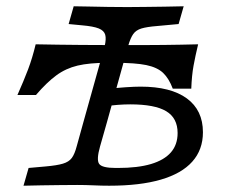

<svg xmlns="http://www.w3.org/2000/svg" viewBox="-20 -591 747 611"><path d="M226.6 -2.4Q201.6 -2.4 171.4 -2Q141.1 -1.6 110.9 -1.2Q80.6 -0.8 54.8 0L71 -56.5L125 -61.3Q161.3 -64.5 180.2 -70.2Q199.2 -75.8 208.5 -88.3Q217.7 -100.8 224.2 -125.8L245.2 -201.6H320.2L298.4 -125Q286.3 -82.3 295.6 -69.4Q304.8 -56.5 348.4 -56.5H354.8Q418.5 -56.5 460.5 -69Q502.4 -81.5 523.8 -106Q545.2 -130.6 545.2 -167.7Q545.2 -215.3 508.9 -237.1Q472.6 -258.9 394.4 -258.9Q375.8 -258.9 354.4 -257.3Q333.1 -255.6 321 -254L333.9 -308.9Q350 -311.3 379 -313.3Q408.1 -315.3 427.4 -315.3Q523.4 -315.3 574.6 -277.8Q625.8 -240.3 625.8 -170.2Q625.8 -114.5 591.9 -76.6Q558.1 -38.7 491.9 -19.4Q425.8 0 327.4 0Q303.2 0 277.8 -1.2Q252.4 -2.4 225 -2.4ZM321 -391.1Q264.5 -391.1 227 -382.3Q189.5 -373.4 159.3 -351.2Q129 -329 94.4 -288.7H35.5Q55.6 -333.9 69.4 -370.2Q83.1 -406.5 93.5 -450Q129.8 -449.2 164.9 -448.8Q200 -448.4 239.1 -448Q278.2 -447.6 326.6 -447.6H375.8Q412.1 -447.6 443.1 -447.6Q474.2 -447.6 502 -448Q529.8 -448.4 556.5 -448.8Q583.1 -449.2 610.5 -450Q601.6 -412.9 596 -382.3Q590.3 -351.6 588.7 -308.9H529.8Q517.7 -341.1 499.2 -358.9Q480.6 -376.6 445.6 -383.9Q410.5 -391.1 346.8 -391.1ZM245.2 -201.6 312.9 -443.5Q318.5 -466.9 314.9 -480.2Q311.3 -493.5 294.4 -500.4Q277.4 -507.3 240.3 -510.5L198.4 -514.5L214.5 -571Q232.3 -571 261.3 -570.2Q290.3 -569.4 323.4 -569Q356.5 -568.5 384.7 -568.5H386.3Q412.9 -568.5 443.1 -569Q473.4 -569.4 504.8 -569.8Q536.3 -570.2 564.5 -571L548.4 -514.5L479 -508.1Q447.6 -505.6 430.2 -500.4Q412.9 -495.2 404 -482.7Q395.2 -470.2 387.9 -445.2L320.2 -201.6Z"/></svg>

Font: Playfair 5pt SemiExpanded Light
Style: Italic
Weight: 300
Width: 6
Italic angle: -15.6°
Designer: Claus Eggers Sørensen
Foundry: Claus Eggers Sørensen
Version: Version 2.203